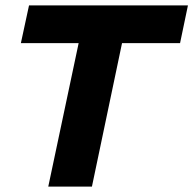

<svg xmlns="http://www.w3.org/2000/svg" viewBox="-20 -688 713 708"><path d="M158 0 270 -529H57L87 -668H673L644 -529H430L319 0Z"/></svg>

Font: Atkinson Hyperlegible
Style: Bold Italic
Weight: 700
Italic angle: -12°
Designer: Elliott Scott, Megan Eiswerth, Linus Boman, Theodore Petrosky
Foundry: Braille Institute
Version: Version 1.006; ttfautohint (v1.8.3)